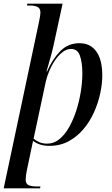

<svg xmlns="http://www.w3.org/2000/svg" viewBox="-49 -780 609 1040"><path d="M162 -660Q170 -699 170 -711Q170 -734 155 -742Q140 -750 114 -750H97L99 -760H290L241 -534Q234 -502 224 -467Q214 -432 203 -393H206Q234 -458 276.5 -502Q319 -546 382 -546Q440 -546 472.5 -501.5Q505 -457 505 -371Q505 -326 494 -274.5Q483 -223 460.5 -172.5Q438 -122 403.5 -81Q369 -40 323 -15Q277 10 219 10Q190 10 168.5 3Q147 -4 130 -17Q127 -2 124.5 9Q122 20 119 35L96 145Q94 155 92 169Q90 183 90 192Q90 216 106 223Q122 230 150 230H170L168 240H-29ZM207 -2Q243 -2 272.5 -26Q302 -50 325 -90.5Q348 -131 364 -180.5Q380 -230 388.5 -282.5Q397 -335 397 -382Q397 -441 384 -478Q371 -515 336 -515Q312 -515 289.5 -497.5Q267 -480 248.5 -452.5Q230 -425 217.5 -394.5Q205 -364 199 -338L133 -29Q143 -20 161.5 -11Q180 -2 207 -2Z"/></svg>

Font: Noto Serif Display SemiCondensed Medium
Style: Italic
Weight: 500
Width: 4
Italic angle: -12°
Designer: Monotype Design Team
Foundry: Monotype Imaging Inc.
Version: Version 2.009